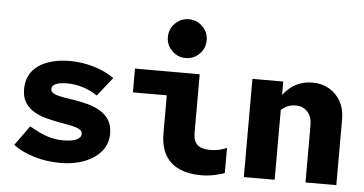

<svg xmlns="http://www.w3.org/2000/svg" viewBox="-53 -897 1907 1005"><g transform="rotate(5 900.0 -394.0)"><path d="M297 10Q222 10 157.5 -9.5Q93 -29 47 -63L122 -167Q179 -134 218.5 -121.5Q258 -109 298 -109Q345 -109 369.5 -120Q394 -131 394 -151Q394 -167 376.5 -176Q359 -185 330.5 -190.5Q302 -196 268 -202Q234 -208 199.5 -217.5Q165 -227 136.5 -244Q108 -261 90.5 -288.5Q73 -316 73 -358Q73 -413 101 -450Q129 -487 180.5 -506.5Q232 -526 300 -526Q360 -526 421 -509Q482 -492 533 -457L455 -358Q416 -384 375.5 -396Q335 -408 296 -408Q256 -408 235.5 -398.5Q215 -389 215 -372Q215 -356 232.5 -347.5Q250 -339 279.5 -334Q309 -329 344 -323.5Q379 -318 413.5 -308.5Q448 -299 477.5 -281.5Q507 -264 524.5 -236Q542 -208 542 -164Q542 -111 509.5 -72Q477 -33 421.5 -11.5Q366 10 297 10Z M901 -594Q859 -594 829 -624Q799 -654 799 -696Q799 -738 829 -768Q859 -798 901 -798Q943 -798 973 -768Q1003 -738 1003 -696Q1003 -654 973 -624Q943 -594 901 -594ZM1037 10Q930 10 875 -41Q820 -92 820 -192V-391H642V-516H982V-209Q982 -166 1003 -146Q1024 -126 1070 -126Q1092 -126 1112.5 -130Q1133 -134 1158 -144V-13Q1142 -5 1106 2.5Q1070 10 1037 10Z M1259 0V-516H1421V-446Q1481 -524 1574 -524Q1624 -524 1662.5 -501.5Q1701 -479 1723 -439.5Q1745 -400 1745 -348V0H1583V-301Q1583 -345 1559.5 -371Q1536 -397 1497 -397Q1475 -397 1456 -389.5Q1437 -382 1421 -366V0Z"/></g></svg>

Font: Red Hat Mono VF Light
Style: Regular
Weight: 300
Monospace: yes
Designer: Pentagram, MCKL
Foundry: Pentagram, MCKL
Version: Version 1.023